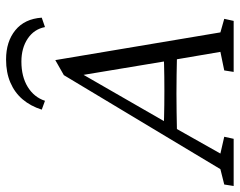

<svg xmlns="http://www.w3.org/2000/svg" viewBox="-137 -695 794 636"><g transform="rotate(-90 260.0 -377.0)"><path d="M-38.1 0 -33.2 -31.2 17.6 -43.9 329.1 -562.5 378.9 -590.8 470.7 -43.9 515.6 -31.2 508.8 0H339.8L344.7 -31.2L406.2 -43.9L379.9 -198.2L375 -226.6L328.1 -508.8L349.6 -531.2L173.8 -225.6L155.3 -196.3L69.3 -43.9L125 -31.2L118.2 0ZM126 -187.5 134.8 -232.4Q153.3 -231.4 190.4 -230.5Q227.5 -229.5 277.3 -229.5Q327.1 -229.5 363.3 -230.5Q399.4 -231.4 417 -232.4L407.2 -187.5Q366.2 -188.5 330.1 -189Q293.9 -189.5 267.6 -189.5Q242.2 -189.5 207 -189Q171.9 -188.5 126 -187.5ZM244.1 -625 214.8 -635.7Q226.6 -672.9 249 -699.2Q271.5 -725.6 304.7 -739.7Q337.9 -753.9 380.9 -753.9Q440.4 -753.9 478 -723.1Q515.6 -692.4 519.5 -635.7L488.3 -625Q481.4 -661.1 450.2 -682.1Q418.9 -703.1 374 -703.1Q324.2 -703.1 290 -682.1Q255.9 -661.1 244.1 -625Z"/></g></svg>

Font: Crimson Pro ExtraLight
Style: Italic
Weight: 250
Italic angle: -12°
Designer: Jacques Le Bailly
Foundry: Baron von Fonthausen
Version: Version 1.003